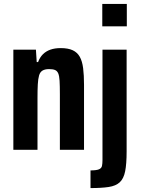

<svg xmlns="http://www.w3.org/2000/svg" viewBox="-20 -763 719 978"><path d="M48 0V-510H163L167 -447H174Q183 -471 198.5 -486.5Q214 -502 236.5 -510Q259 -518 289 -518Q327 -518 350.5 -507Q374 -496 386.5 -473.5Q399 -451 403.5 -415.5Q408 -380 408 -331V0H285V-283Q285 -326 283.5 -351.5Q282 -377 276.5 -389.5Q271 -402 260 -406.5Q249 -411 230 -411Q209 -411 196.5 -403.5Q184 -396 179 -378.5Q174 -361 172.5 -333Q171 -305 171 -263V0ZM501 -629V-743H626V-629ZM441 195V105Q471 105 484 99.5Q497 94 499.5 82Q502 70 502 52V-510H625V8Q625 72 617.5 109.5Q610 147 590 165.5Q570 184 533.5 189.5Q497 195 441 195Z"/></svg>

Font: Saira Condensed
Style: Bold
Weight: 700
Width: 3
Designer: Hector Gatti with collaboration of the Omnibus-Type team
Foundry: Omnibus-Type
Version: Version 1.101